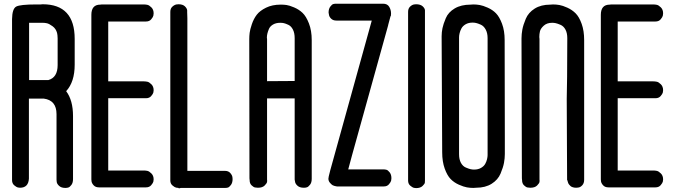

<svg xmlns="http://www.w3.org/2000/svg" viewBox="-20 -818 3643 1036"><path d="M241 -386Q291 -400 291 -467V-472V-611Q291 -623 290 -628Q290 -630 289 -634Q288 -638 288 -640Q282 -663 263.5 -676.5Q245 -690 233 -692.5Q221 -695 211 -695H210H137V-614V-386H195ZM199 -794Q201 -794 204.5 -794.5Q208 -795 210 -795Q383 -795 383 -608V-602V-601V-602V-601V-480V-469Q383 -376 337 -326Q374 -277 374 -192V148Q374 168 365.5 179.5Q357 191 349.5 193.5Q342 196 334 196H332Q311 196 299 185Q287 174 286 163L285 152V-202Q285 -277 216 -286H136V146Q133 195 88 195Q83 195 76 193.5Q69 192 57 182Q45 172 45 154V144V-182V-460V-472V-460V-472V-565V-659V-663V-715Q46 -771 67.5 -782.5Q89 -794 174 -794Z M809 -331Q809 -326 807.5 -319Q806 -312 796 -300Q786 -288 768 -288H734H725H575H564V91V102H571H707H712H719H754H756Q765 102 775 104Q785 106 797 118Q809 130 809 150Q809 155 807.5 162Q806 169 796 181Q786 193 768 193H734H725H575H561H549H522H521H518H514Q496 193 486 182.5Q476 172 474 161L473 150V148V138V117V96V91V51V-650V-691V-696V-703V-738Q473 -793 521 -793L529 -794H549H571H707H712H719H754H756Q765 -794 775 -792Q785 -790 797 -778Q809 -766 809 -746Q809 -741 807.5 -733.5Q806 -726 796 -714Q786 -702 768 -702H734H725H575H564V-379H571H707H712H719H754H756Q765 -379 775 -377Q785 -375 797 -363Q809 -351 809 -331ZM549 -794H571Z M1159 196H1138ZM955 196 949 198Q943 199 943 196Q938 196 930.5 194.5Q923 193 911 183Q899 173 899 156V-754Q899 -772 910 -782Q921 -792 932 -794L943 -795Q966 -795 977.5 -784Q989 -773 990 -762V-751L991 -719V-698V-693V-652V54V95V99V104H1133H1147H1194Q1212 104 1222 115Q1232 126 1234 137L1235 148Q1235 168 1226 180Q1217 192 1210 194Q1203 196 1196 196H1194H1167H1159H1138H1001H996Z M1570 -381V-612Q1570 -640 1560.5 -658.5Q1551 -677 1536 -684Q1521 -691 1512 -693Q1503 -695 1494 -695H1492Q1469 -695 1453 -685.5Q1437 -676 1431 -661.5Q1425 -647 1422.5 -636Q1420 -625 1420 -614L1421 -608V-380ZM1494 -793H1498Q1511 -793 1526 -791Q1541 -789 1567 -778Q1593 -767 1612.5 -748.5Q1632 -730 1647 -691.5Q1662 -653 1662 -602V147Q1662 167 1653 178.5Q1644 190 1636.5 192.5Q1629 195 1621 195H1619Q1597 195 1585 184Q1573 173 1572 162L1570 151V-287H1421V151Q1422 156 1421 163.5Q1420 171 1408 183Q1396 195 1372 195H1371Q1364 195 1356 193.5Q1348 192 1337.5 182Q1327 172 1327 154L1326 144L1325 -600V-607Q1325 -623 1327 -640.5Q1329 -658 1339 -687.5Q1349 -717 1365.5 -738.5Q1382 -760 1415.5 -776.5Q1449 -793 1494 -793Z M2087 -730 2075 -685 2074 -680Q1926 -150 1880 18L1859 96H1949H1990H1995H2016H2048H2050Q2057 96 2065 98Q2073 100 2082.5 112Q2092 124 2092 144Q2092 149 2090.5 156.5Q2089 164 2079 176Q2069 188 2051 188H2016H2004H1990H1798Q1796 188 1790.5 186.5Q1785 185 1784 185Q1780 184 1775 181.5Q1770 179 1761 169Q1752 159 1752 146Q1752 141 1754 133L1762 101L1986 -707H1855H1842H1795Q1777 -707 1766.5 -717.5Q1756 -728 1755 -739L1753 -750Q1753 -770 1762 -782Q1771 -794 1778 -796Q1785 -798 1792 -798H1793H1829H1851H1856H1896H2047Q2070 -798 2080 -781.5Q2090 -765 2090 -745Q2090 -730 2087 -730Z M2182 -693V-707V-719V-754Q2182 -772 2192.5 -782Q2203 -792 2214 -794L2225 -795Q2248 -795 2260 -784.5Q2272 -774 2273 -763V-752V-719V-698V-693V-652V54V95V99V121V155Q2273 160 2272.5 167Q2272 174 2260 185.5Q2248 197 2225 197Q2220 197 2213 195.5Q2206 194 2194 184Q2182 174 2182 156V121Z M2363 -614V-623Q2363 -644 2367.5 -666Q2372 -688 2385.5 -720Q2399 -752 2433.5 -772.5Q2468 -793 2519 -793Q2525 -794 2534 -794Q2551 -794 2568.5 -791Q2586 -788 2612 -776.5Q2638 -765 2656.5 -746Q2675 -727 2689 -689.5Q2703 -652 2703 -602L2704 -75V2V13Q2704 36 2699.5 60.5Q2695 85 2681 118.5Q2667 152 2633 173.5Q2599 195 2549 195Q2543 196 2534 196Q2517 196 2499.5 193Q2482 190 2456 178.5Q2430 167 2411.5 148Q2393 129 2379.5 91.5Q2366 54 2366 4ZM2538 97Q2560 97 2575.5 88Q2591 79 2598 66.5Q2605 54 2608 41Q2611 28 2611 19V10V-75V-612Q2611 -640 2600.5 -659Q2590 -678 2574 -685Q2558 -692 2548.5 -694Q2539 -696 2531 -696H2530Q2508 -696 2492.5 -687Q2477 -678 2470 -665Q2463 -652 2460 -639Q2457 -626 2457 -617V-608V-202V14Q2457 42 2467 60.5Q2477 79 2493.5 86Q2510 93 2519.5 95Q2529 97 2537 97Z M3038 -284 3040 -405 3041 -612Q3041 -640 3031 -658.5Q3021 -677 3004.5 -684Q2988 -691 2978.5 -693Q2969 -695 2961 -695H2959Q2931 -695 2914 -679.5Q2897 -664 2893.5 -649Q2890 -634 2890 -618L2891 -608V-405V-256V151Q2892 156 2891 163.5Q2890 171 2878 183Q2866 195 2842 195H2841Q2834 195 2826 193.5Q2818 192 2807.5 182Q2797 172 2797 154L2796 144L2794 -600V-611Q2794 -634 2798.5 -658.5Q2803 -683 2817 -716.5Q2831 -750 2865 -771.5Q2899 -793 2949 -793Q2955 -794 2964 -794Q2981 -794 2998.5 -791Q3016 -788 3041.5 -776.5Q3067 -765 3086 -746Q3105 -727 3118.5 -689.5Q3132 -652 3132 -602V152Q3132 171 3121.5 182Q3111 193 3100 194L3089 195Q3079 195 3071 192.5Q3063 190 3058.5 186Q3054 182 3050.5 177.5Q3047 173 3045.5 168.5Q3044 164 3043 160.5Q3042 157 3041.5 155Q3041 153 3040 154Z M3558 -331Q3558 -326 3556.5 -319Q3555 -312 3545 -300Q3535 -288 3517 -288H3483H3474H3324H3313V91V102H3320H3456H3461H3468H3503H3505Q3514 102 3524 104Q3534 106 3546 118Q3558 130 3558 150Q3558 155 3556.5 162Q3555 169 3545 181Q3535 193 3517 193H3483H3474H3324H3310H3298H3271H3270H3267H3263Q3245 193 3235 182.5Q3225 172 3223 161L3222 150V148V138V117V96V91V51V-650V-691V-696V-703V-738Q3222 -793 3270 -793L3278 -794H3298H3320H3456H3461H3468H3503H3505Q3514 -794 3524 -792Q3534 -790 3546 -778Q3558 -766 3558 -746Q3558 -741 3556.5 -733.5Q3555 -726 3545 -714Q3535 -702 3517 -702H3483H3474H3324H3313V-379H3320H3456H3461H3468H3503H3505Q3514 -379 3524 -377Q3534 -375 3546 -363Q3558 -351 3558 -331ZM3298 -794H3320Z"/></svg>

Font: Soda Fountain
Style: Regular
Weight: 400
Version: Version 1.0